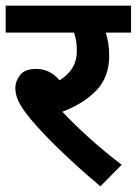

<svg xmlns="http://www.w3.org/2000/svg" viewBox="-20 -642 482 677"><path d="M409 -61 334 15Q246 -59 175.5 -128.5Q105 -198 70 -245Q48 -275 41 -295Q34 -315 34 -332Q34 -355 50.5 -377Q67 -399 108 -399Q156 -399 190 -359Q251 -396 251 -462Q251 -498 241 -527H0V-622H442V-527H353Q358 -511 361.5 -491Q365 -471 365 -445Q365 -371 320.5 -324Q276 -277 200 -248Q241 -204 296 -154.5Q351 -105 409 -61Z"/></svg>

Font: Noto Sans SemiBold
Style: Regular
Weight: 600
Designer: Monotype Design Team
Foundry: Monotype Imaging Inc.
Version: Version 2.007